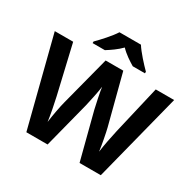

<svg xmlns="http://www.w3.org/2000/svg" viewBox="-196 -1192 1359 1347"><g transform="rotate(30 483.5 -518.0)"><path d="M571 -985H397C369 -940 309 -875 272 -838V-825H371C406 -847 448 -875 483 -911C517 -875 562 -846 597 -825H696V-838C660 -874 599 -940 571 -985ZM967 -765H818L727 -375C716 -328 698 -237 692 -188C686 -236 668 -330 659 -365L555 -765H412L308 -365C298 -329 281 -238 275 -188C269 -236 251 -329 240 -375L149 -765H0L182 -51H354L450 -425C458 -457 479 -557 483 -593C487 -557 509 -455 516 -426L613 -51H785Z"/></g></svg>

Font: Noto Sans Tamil UI
Style: Bold
Weight: 700
Designer: Jelle Bosma - Monotype Design Team
Foundry: Monotype Imaging Inc.
Version: Version 2.004